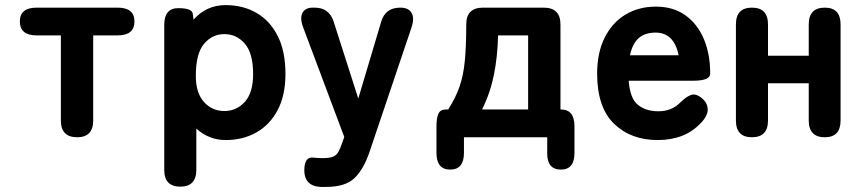

<svg xmlns="http://www.w3.org/2000/svg" viewBox="-20 -539 3380 754"><path d="M283 0Q219 0 219 -66V-400H124Q58 -400 58 -455Q58 -509 124 -509H442Q508 -509 508 -455Q508 -400 442 -400H346V-66Q346 0 283 0Z M688 194Q625 194 625 128V-441Q625 -507 680 -507Q734 -507 737 -485L740 -462Q791 -519 866 -519Q934 -519 987 -488.5Q1040 -458 1070.5 -398Q1101 -338 1101 -248Q1101 -165 1070.5 -107Q1040 -49 987 -19Q934 11 866 11Q801 11 751 -34V128Q751 194 688 194ZM861 -103Q909 -103 941.5 -139Q974 -175 974 -248Q974 -330 941.5 -367.5Q909 -405 861 -405Q813 -405 781 -366.5Q749 -328 749 -241Q749 -174 781 -138.5Q813 -103 861 -103Z M1261 195H1237Q1206 193 1190.5 176Q1175 159 1175 131Q1175 75 1211 80Q1220 81 1229 81.5Q1238 82 1247 82Q1274 82 1287.5 76.5Q1301 71 1308.5 58Q1316 45 1324 21L1332 -1L1170 -433Q1157 -468 1168 -488.5Q1179 -509 1208 -509H1216Q1272 -509 1290 -455L1387 -152L1477 -454Q1493 -509 1552 -509Q1584 -509 1596 -489Q1608 -469 1597 -434L1431 58Q1408 126 1372 160.5Q1336 195 1261 195Z M1748 127Q1694 127 1694 61V-43Q1694 -75 1701.5 -92Q1709 -109 1730 -109H1740Q1769 -154 1784.5 -198.5Q1800 -243 1805.5 -301Q1811 -359 1811 -443Q1811 -509 1877 -509H2115Q2181 -509 2181 -443V-109H2183Q2236 -109 2236 -43V61Q2236 127 2183 127Q2129 127 2129 64V0H1802V61Q1802 127 1748 127ZM1873 -109H2054V-400H1936Q1934 -316 1919.5 -244.5Q1905 -173 1873 -109Z M2563 11Q2457 11 2391 -53.5Q2325 -118 2325 -250Q2325 -332 2354.5 -391Q2384 -450 2436 -481.5Q2488 -513 2556 -513Q2624 -513 2671.5 -479Q2719 -445 2744 -386Q2769 -327 2769 -250Q2769 -222 2703 -222H2449Q2454 -152 2485.5 -127Q2517 -102 2565 -102Q2617 -102 2650 -135Q2673 -158 2692 -165.5Q2711 -173 2733 -156Q2756 -139 2759 -114.5Q2762 -90 2738 -62Q2703 -23 2659.5 -6Q2616 11 2563 11ZM2454 -322H2645Q2627 -411 2554 -411Q2514 -411 2489 -390Q2464 -369 2454 -322Z M2933 0Q2870 0 2870 -66V-443Q2870 -509 2933 -509Q2996 -509 2996 -443V-320H3156V-443Q3156 -509 3219 -509Q3281 -509 3281 -443V-66Q3281 0 3219 0Q3156 0 3156 -66V-212H2996V-66Q2996 0 2933 0Z"/></svg>

Font: Zen Maru Gothic Black
Style: Regular
Weight: 900
Designer: Yoshimichi Ohira
Foundry: Positype
Version: Version 1.001